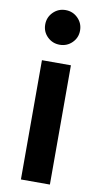

<svg xmlns="http://www.w3.org/2000/svg" viewBox="-95 -870 496 943"><g transform="rotate(10 152.5 -398.5)"><path d="M91.8 -679.2Q66.4 -704.1 66.4 -740.2Q66.4 -776.4 91.8 -801.8Q117.2 -827.1 153.3 -827.1Q189.5 -827.1 214.8 -801.8Q240.2 -776.4 240.2 -740.2Q240.2 -704.1 214.8 -679.2Q189.5 -654.3 153.3 -654.3Q117.2 -654.3 91.8 -679.2ZM81.1 30.3V-564.5H225.6V30.3Z"/></g></svg>

Font: GenEi M Gothic v2 Bold
Style: Regular
Weight: 700
Version: Version 2.0